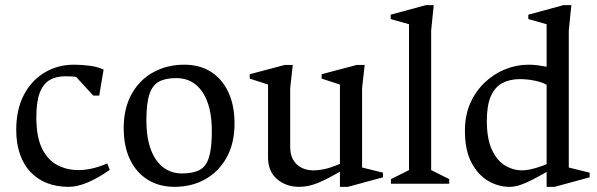

<svg xmlns="http://www.w3.org/2000/svg" viewBox="-20 -713 2317 745"><path d="M247 12Q199 12 161.5 -3Q124 -18 97.5 -46.5Q71 -75 57 -116Q43 -157 43 -209Q43 -288 72.5 -344.5Q102 -401 153 -431.5Q204 -462 267 -462Q295 -462 327 -458Q359 -454 382 -443L365 -342H342L276 -414Q270 -416 255 -416.5Q240 -417 233 -417Q197 -417 172 -402Q147 -387 134 -352.5Q121 -318 121 -258Q121 -182 143 -137Q165 -92 202.5 -72.5Q240 -53 284 -53Q310 -53 338.5 -59.5Q367 -66 396 -79L406 -54Q382 -37 360.5 -25Q339 -13 320 -5Q301 3 282.5 7.5Q264 12 247 12Z M657 12Q598 12 553.5 -15.5Q509 -43 484.5 -94Q460 -145 460 -216Q460 -293 491 -348.5Q522 -404 575.5 -433Q629 -462 695 -462Q754 -462 797.5 -435Q841 -408 865.5 -356.5Q890 -305 890 -234Q890 -157 859.5 -102Q829 -47 776.5 -17.5Q724 12 657 12ZM686 -40Q729 -40 754.5 -53.5Q780 -67 791 -103Q802 -139 802 -204Q802 -302 765.5 -356Q729 -410 664 -410Q622 -410 596.5 -396Q571 -382 559.5 -346.5Q548 -311 548 -246Q548 -148 585 -94Q622 -40 686 -40Z M1142 12Q1090 12 1055 -18Q1020 -48 1020 -102V-385L949 -408V-425L1085 -461H1116L1106 -371V-142Q1106 -114 1117 -94Q1128 -74 1148.5 -63Q1169 -52 1196 -52Q1217 -52 1240 -57Q1263 -62 1299 -77V-385L1228 -408V-425L1364 -461H1395L1385 -371V-63L1466 -43V-25L1330 12H1299V-47Q1250 -18 1213 -3Q1176 12 1142 12Z M1497 0V-18L1567 -53V-619L1496 -639V-656L1632 -693H1663L1653 -595V-53L1723 -18V0Z M2006 -52Q2020 -52 2036.5 -55.5Q2053 -59 2070 -64.5Q2087 -70 2101 -76V-384Q2084 -394 2055 -400Q2026 -406 1997 -406Q1958 -406 1929 -390.5Q1900 -375 1884.5 -339.5Q1869 -304 1869 -244Q1869 -175 1888.5 -132.5Q1908 -90 1939.5 -71Q1971 -52 2006 -52ZM1957 12Q1913 12 1873.5 -11.5Q1834 -35 1809 -83Q1784 -131 1784 -205Q1784 -266 1805 -313Q1826 -360 1861.5 -393.5Q1897 -427 1941 -444.5Q1985 -462 2031 -462Q2050 -462 2068 -459.5Q2086 -457 2101 -454V-619L2030 -639V-656L2166 -693H2197L2187 -595V-63L2268 -43V-25L2132 12H2101V-46Q2070 -28 2044.5 -15Q2019 -2 1998 5Q1977 12 1957 12Z"/></svg>

Font: Ancizar Serif Light
Style: Regular
Weight: 400
Version: Version 8.100